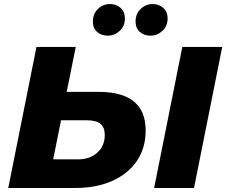

<svg xmlns="http://www.w3.org/2000/svg" viewBox="-20 -933 1123 953"><path d="M470 -477Q703 -477 703 -285Q703 -199 660 -135Q617 -71 538 -35.5Q459 0 354 0H21L161 -700H356L311 -477ZM367 -142Q426 -142 463 -175.5Q500 -209 500 -263Q500 -301 478.5 -318.5Q457 -336 411 -336H283L244 -142ZM745 0 885 -700H1083L943 0ZM727 -756Q695 -756 674 -774.5Q653 -793 653 -826Q653 -865 678.5 -889Q704 -913 738 -913Q769 -913 790.5 -893.5Q812 -874 812 -842Q812 -803 786 -779.5Q760 -756 727 -756ZM515 -756Q483 -756 462 -774.5Q441 -793 441 -826Q441 -865 466.5 -889Q492 -913 526 -913Q558 -913 579 -893.5Q600 -874 600 -842Q600 -803 574 -779.5Q548 -756 515 -756Z"/></svg>

Font: Montserrat ExtraBold
Style: Italic
Weight: 800
Italic angle: -11.3°
Designer: Julieta Ulanovsky
Foundry: Julieta Ulanovsky
Version: Version 9.000; ttfautohint (v1.8.4.7-5d5b)